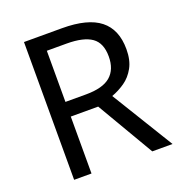

<svg xmlns="http://www.w3.org/2000/svg" viewBox="-129 -824 880 935"><g transform="rotate(-20 311.0 -357.0)"><path d="M294 -714Q427 -714 490.5 -663.5Q554 -613 554 -511Q554 -454 533 -416Q512 -378 479.5 -355.5Q447 -333 411 -320L607 0H502L329 -295H187V0H97V-714ZM289 -636H187V-371H294Q381 -371 421 -405.5Q461 -440 461 -507Q461 -577 419 -606.5Q377 -636 289 -636Z"/></g></svg>

Font: Noto Sans Tifinagh Rhissa Ixa
Style: Regular
Weight: 400
Designer: JamraPatel
Foundry: JamraPatel LLC
Version: Version 2.006; ttfautohint (v1.8.4.7-5d5b)